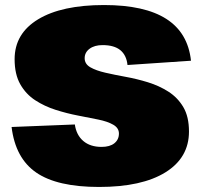

<svg xmlns="http://www.w3.org/2000/svg" viewBox="-20 -733 804 762"><path d="M373 9Q207 9 124 -48Q41 -105 26 -229L277 -239Q283 -197 310.5 -173.5Q338 -150 383 -150Q416 -150 434 -164.5Q452 -179 452 -203Q452 -225 429.5 -238Q407 -251 370 -258.5Q333 -266 289 -274.5Q245 -283 201 -297Q157 -311 120 -335Q83 -359 60.5 -398.5Q38 -438 38 -498Q38 -600 131.5 -656.5Q225 -713 393 -713Q554 -713 640 -658Q726 -603 738 -492L486 -475Q482 -514 457.5 -534Q433 -554 387 -554Q355 -554 335.5 -539.5Q316 -525 316 -502Q316 -479 338.5 -466Q361 -453 398 -444.5Q435 -436 479 -428Q523 -420 567 -406.5Q611 -393 648 -369.5Q685 -346 707.5 -308Q730 -270 730 -211Q730 -107 636.5 -49Q543 9 373 9Z"/></svg>

Font: Pathway Extreme 8pt Thin 12pt Black
Style: Regular
Weight: 900
Version: Version 1.001;gftools[0.9.26]